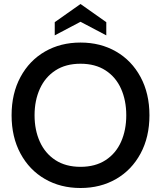

<svg xmlns="http://www.w3.org/2000/svg" viewBox="-20 -927 806 961"><path d="M38 -350Q38 -459 82.5 -541.5Q127 -624 205 -669Q283 -714 383 -714Q483 -714 561 -669Q639 -624 683.5 -541.5Q728 -459 728 -350Q728 -241 683.5 -158.5Q639 -76 561 -31Q483 14 383 14Q283 14 205 -31Q127 -76 82.5 -158.5Q38 -241 38 -350ZM612 -350Q612 -424 586 -482.5Q560 -541 508.5 -574.5Q457 -608 383 -608Q309 -608 257.5 -574.5Q206 -541 179.5 -482.5Q153 -424 153 -350Q153 -276 179.5 -217.5Q206 -159 257.5 -125.5Q309 -92 383 -92Q457 -92 508.5 -125.5Q560 -159 586 -217.5Q612 -276 612 -350ZM512 -816V-750L383 -818L254 -750V-816L383 -907Z"/></svg>

Font: Cabin Medium
Style: Regular
Weight: 500
Designer: Pablo Impallari
Foundry: Pablo Impallari. http://www.impallari.com Igino Marini. http://www.ikern.com
Version: Version 2.001